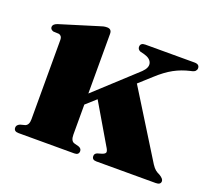

<svg xmlns="http://www.w3.org/2000/svg" viewBox="-89 -587 773 701"><g transform="rotate(20 298.0 -237.0)"><path d="M44.5 0Q26 0 26 -15Q26 -25.5 39 -31L58 -36Q71.5 -41.5 71.5 -63.5V-372.5Q71.5 -387.5 59 -391L37 -392Q25 -396 25 -405.5Q25 -416.5 41.5 -422.5L182.5 -466Q195 -470 201.8 -471.8Q208.5 -473.5 216.5 -473.5Q234.5 -473.5 234.5 -455V-223L391.5 -367.5Q411.5 -387 406.8 -403.8Q402 -420.5 377.5 -427.5L360 -432Q350 -437 350 -446.5Q350 -462 369 -462H560Q579.5 -462 579.5 -446.5Q579.5 -440.5 575 -435.5Q570.5 -430.5 557 -428Q524 -420.5 495.5 -405Q467 -389.5 435.5 -360.5L388.5 -318L548 -61Q556 -49 562.8 -43.5Q569.5 -38 580.5 -33Q596.5 -23 596.5 -14Q596.5 0 577.5 0H346.5Q329.5 0 329.5 -15Q329.5 -24.5 339.5 -28.5L356.5 -33.5Q370 -38 370.2 -44.8Q370.5 -51.5 362 -64.5L273.5 -215L234.5 -180V-63.5Q234.5 -39 248.5 -34.5L267 -29.5Q278.5 -25 278.5 -15Q278.5 0 261 0Z"/></g></svg>

Font: Fraunces 72pt
Style: Bold
Weight: 700
Version: Version 1.000;[b76b70a41]